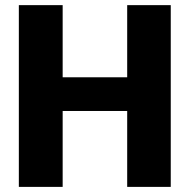

<svg xmlns="http://www.w3.org/2000/svg" viewBox="-20 -731 743 751"><path d="M647.9 0H477.5V-296.9H225.1V0H53.7V-710.9H225.1V-428.7H477.5V-710.9H647.9Z"/></svg>

Font: Roboto Black
Style: Regular
Weight: 900
Designer: Google
Version: Version 2.134; 2016